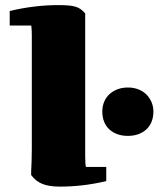

<svg xmlns="http://www.w3.org/2000/svg" viewBox="-20 -709 606 734"><path d="M17.1 -667Q111.8 -689.5 203.1 -689.5Q225.1 -689.5 240.5 -688.2Q255.9 -687 267.3 -683.8Q278.8 -680.7 287.8 -674.3Q296.9 -668 305.7 -657.7V-110.8Q305.7 -81.1 308.6 -70.8H386.2V-16.6Q297.4 4.4 209 4.4Q167.5 4.4 141.6 -6.1Q115.7 -16.6 99.1 -40V-52.7Q100.1 -72.3 100.8 -93.5Q101.6 -114.7 101.6 -138.2V-573.7Q101.6 -585 101.1 -594.5Q100.6 -604 99.6 -611.3H17.1ZM566.4 -282.7Q566.4 -261.2 559.6 -243.9Q552.7 -226.6 539.8 -214.6Q526.9 -202.6 508.8 -196Q490.7 -189.5 468.8 -189.5Q446.8 -189.5 428.7 -196Q410.6 -202.6 397.7 -214.6Q384.8 -226.6 377.9 -243.9Q371.1 -261.2 371.1 -282.7Q371.1 -303.2 378.4 -320.3Q385.7 -337.4 398.9 -349.4Q412.1 -361.3 429.9 -367.9Q447.8 -374.5 468.8 -374.5Q491.2 -374.5 509.5 -367.2Q527.8 -359.9 540.3 -347.2Q552.7 -334.5 559.6 -317.9Q566.4 -301.3 566.4 -282.7Z"/></svg>

Font: Tienne Black
Style: Regular
Weight: 900
Designer: vernon adams
Foundry: vernon adams
Version: Version 001.001